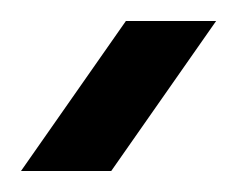

<svg xmlns="http://www.w3.org/2000/svg" viewBox="-20 -913 226 183"><path d="M100 -893 0 -750H86L186 -893Z"/></svg>

Font: Glacial Indifference
Style: Medium
Weight: 500
Version: Version 1.001